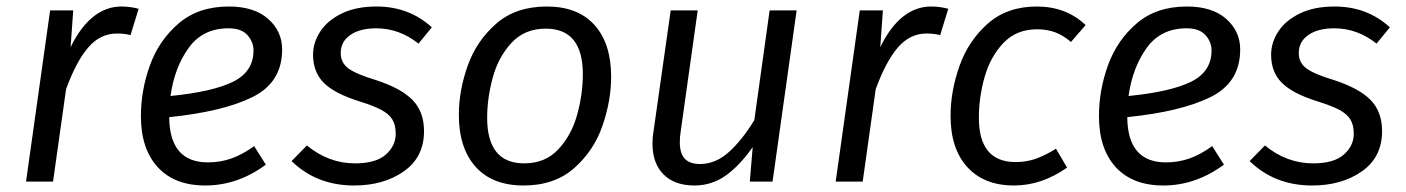

<svg xmlns="http://www.w3.org/2000/svg" viewBox="-20 -558 4320 590"><path d="M406 -531 381 -450Q364 -455 339 -455Q288 -455 251 -412Q214 -369 183 -284L143 0H60L134 -526H205L197 -413Q227 -475 266.5 -506.5Q306 -538 353 -538Q380 -538 406 -531Z M500 -198Q501 -59 619 -59Q657 -59 691 -71Q725 -83 761 -109L797 -52Q710 12 611 12Q516 12 464.5 -44.5Q413 -101 413 -201Q413 -281 441 -358Q469 -435 529.5 -486.5Q590 -538 683 -538Q761 -538 804 -500Q847 -462 847 -406Q847 -305 756.5 -260Q666 -215 500 -198ZM759 -403Q759 -429 740.5 -450Q722 -471 682 -471Q603 -471 559.5 -410.5Q516 -350 504 -263Q634 -276 696.5 -307Q759 -338 759 -403Z M1307 -474 1266 -424Q1207 -471 1136 -471Q1086 -471 1056.5 -450.5Q1027 -430 1027 -395Q1027 -365 1051 -347.5Q1075 -330 1135 -312Q1212 -287 1247.5 -251Q1283 -215 1283 -155Q1283 -75 1221 -31.5Q1159 12 1068 12Q953 12 876 -63L923 -111Q990 -56 1071 -56Q1135 -56 1165.5 -83Q1196 -110 1196 -147Q1196 -174 1185.5 -191Q1175 -208 1151.5 -220.5Q1128 -233 1083 -247Q1007 -271 974.5 -304Q942 -337 942 -390Q942 -427 964 -461Q986 -495 1030 -516.5Q1074 -538 1137 -538Q1237 -538 1307 -474Z M1390 -205Q1390 -279 1417 -355.5Q1444 -432 1504.5 -485Q1565 -538 1660 -538Q1756 -538 1807 -481Q1858 -424 1858 -322Q1858 -249 1831.5 -172Q1805 -95 1744.5 -41.5Q1684 12 1589 12Q1493 12 1441.5 -45.5Q1390 -103 1390 -205ZM1771 -330Q1771 -470 1657 -470Q1592 -470 1551.5 -426Q1511 -382 1494 -319Q1477 -256 1477 -196Q1477 -56 1591 -56Q1656 -56 1696.5 -100Q1737 -144 1754 -207Q1771 -270 1771 -330Z M1985 -117Q1985 -135 1988 -153L2041 -526H2124L2072 -156Q2069 -137 2069 -122Q2069 -86 2084.5 -70Q2100 -54 2131 -54Q2179 -54 2220 -91Q2261 -128 2298 -189L2345 -526H2428L2354 0H2284L2293 -106Q2253 -49 2210 -18.5Q2167 12 2114 12Q2053 12 2019 -22Q1985 -56 1985 -117Z M2894 -531 2869 -450Q2852 -455 2827 -455Q2776 -455 2739 -412Q2702 -369 2671 -284L2631 0H2548L2622 -526H2693L2685 -413Q2715 -475 2754.5 -506.5Q2794 -538 2841 -538Q2868 -538 2894 -531Z M3316 -481 3271 -429Q3248 -449 3223 -458.5Q3198 -468 3167 -468Q3103 -468 3063 -425.5Q3023 -383 3005.5 -321Q2988 -259 2988 -196Q2988 -60 3101 -60Q3134 -60 3162.5 -70Q3191 -80 3225 -101L3259 -43Q3181 12 3096 12Q3004 12 2952.5 -44.5Q2901 -101 2901 -202Q2901 -278 2928.5 -355.5Q2956 -433 3015.5 -485.5Q3075 -538 3166 -538Q3256 -538 3316 -481Z M3444 -198Q3445 -59 3563 -59Q3601 -59 3635 -71Q3669 -83 3705 -109L3741 -52Q3654 12 3555 12Q3460 12 3408.5 -44.5Q3357 -101 3357 -201Q3357 -281 3385 -358Q3413 -435 3473.5 -486.5Q3534 -538 3627 -538Q3705 -538 3748 -500Q3791 -462 3791 -406Q3791 -305 3700.5 -260Q3610 -215 3444 -198ZM3703 -403Q3703 -429 3684.5 -450Q3666 -471 3626 -471Q3547 -471 3503.5 -410.5Q3460 -350 3448 -263Q3578 -276 3640.5 -307Q3703 -338 3703 -403Z M4251 -474 4210 -424Q4151 -471 4080 -471Q4030 -471 4000.5 -450.5Q3971 -430 3971 -395Q3971 -365 3995 -347.5Q4019 -330 4079 -312Q4156 -287 4191.5 -251Q4227 -215 4227 -155Q4227 -75 4165 -31.5Q4103 12 4012 12Q3897 12 3820 -63L3867 -111Q3934 -56 4015 -56Q4079 -56 4109.5 -83Q4140 -110 4140 -147Q4140 -174 4129.5 -191Q4119 -208 4095.5 -220.5Q4072 -233 4027 -247Q3951 -271 3918.5 -304Q3886 -337 3886 -390Q3886 -427 3908 -461Q3930 -495 3974 -516.5Q4018 -538 4081 -538Q4181 -538 4251 -474Z"/></svg>

Font: Fira Sans Book
Style: Italic
Weight: 350
Italic angle: -8°
Designer: bBox Type GmbH & Carrois Corporate GbR & Edenspiekermann AG
Foundry: bBox Type GmbH & Carrois Corporate GbR & Edenspiekermann AG
Version: Version 4.301